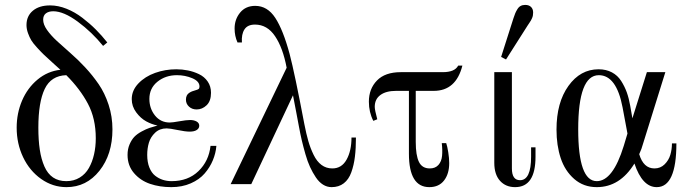

<svg xmlns="http://www.w3.org/2000/svg" viewBox="-20 -750 2818 782"><path d="M417 -577.1 399.9 -563Q354.5 -619.1 296.9 -661.6Q239.3 -704.1 196.8 -704.1Q178.2 -704.1 167 -695.6Q155.8 -687 155.8 -669.9Q155.8 -650.4 171.4 -628.2Q187 -606 211.9 -583Q236.8 -560.1 266.8 -533.9Q296.9 -507.8 326.9 -475.6Q356.9 -443.4 381.8 -407.2Q406.7 -371.1 422.4 -323.2Q438 -275.4 438 -223.1Q438 -121.1 385 -54.4Q332 12.2 251 12.2Q194.8 12.2 147.7 -21Q100.6 -54.2 74.2 -109.6Q47.9 -165 47.9 -230Q47.9 -288.6 69.8 -340.1Q91.8 -391.6 132.8 -425.8Q173.8 -460 226.1 -465.8Q216.3 -474.6 192.4 -496.3Q168.5 -518.1 158.4 -527.6Q148.4 -537.1 131.6 -555.4Q114.7 -573.7 107.4 -585.9Q100.1 -598.1 94 -615Q87.9 -631.8 87.9 -647.9Q87.9 -684.6 113.8 -706.3Q139.6 -728 184.1 -728Q216.8 -728 251 -714.4Q285.2 -700.7 315.4 -677.5Q345.7 -654.3 370.1 -629.9Q394.5 -605.5 417 -577.1ZM136.2 -230Q136.2 -178.7 142.1 -140.1Q147.9 -101.6 160.9 -72Q173.8 -42.5 196 -27.3Q218.3 -12.2 250 -12.2Q280.8 -12.2 304.4 -26.6Q328.1 -41 342 -65.7Q356 -90.3 363 -121.1Q370.1 -151.9 370.1 -187Q370.1 -267.1 338.1 -327.4Q306.2 -387.7 250 -443.8Q188 -441.9 162.1 -387.7Q136.2 -333.5 136.2 -230Z M697.8 -467.8Q722.2 -467.8 745.4 -463.1Q768.6 -458.5 790.5 -448Q812.5 -437.5 825.9 -418Q839.4 -398.4 839.4 -372.1Q839.4 -338.4 821.5 -321.3Q803.7 -304.2 780.8 -304.2Q762.2 -304.2 749.8 -315.7Q737.3 -327.1 737.3 -344.2Q737.3 -353.5 740.7 -360.6Q744.1 -367.7 750.7 -371.8Q757.3 -376 762.2 -377.9Q767.1 -379.9 774.4 -381.8Q785.6 -384.8 789.1 -387.7Q792.5 -390.6 792.5 -397.9Q792.5 -418.9 763.2 -431.4Q733.9 -443.8 700.7 -443.8Q654.3 -443.8 621.3 -417.2Q588.4 -390.6 588.4 -347.2Q588.4 -308.1 611.3 -279.5Q634.3 -251 671.4 -251Q682.6 -251 710.9 -256.1Q739.3 -261.2 754.4 -261.2Q770 -261.2 780.8 -255.1Q791.5 -249 791.5 -237.8Q791.5 -227.1 781.2 -220.5Q771 -213.9 752.4 -213.9Q734.9 -213.9 703.1 -220.5Q671.4 -227.1 658.7 -227.1Q630.4 -227.1 611.8 -209.5Q593.3 -191.9 586.4 -168.7Q579.6 -145.5 579.6 -119.1Q579.6 -89.4 588.4 -67.6Q597.2 -45.9 611.8 -34.4Q626.5 -22.9 643.1 -17.6Q659.7 -12.2 678.7 -12.2Q746.1 -12.2 788.3 -53Q830.6 -93.8 837.4 -155.8H861.3Q858.9 -126 846.9 -97.2Q835 -68.4 813.5 -43.5Q792 -18.6 756.8 -3.2Q721.7 12.2 677.7 12.2Q630.4 12.2 591.1 -1.2Q551.8 -14.6 525.6 -45.2Q499.5 -75.7 499.5 -119.1Q499.5 -143.1 507.8 -162.1Q516.1 -181.2 527.3 -192.9Q538.6 -204.6 557.1 -214.6Q575.7 -224.6 588.9 -229Q602.1 -233.4 621.6 -238.8Q598.6 -243.2 575.7 -255.6Q552.7 -268.1 534.7 -292.5Q516.6 -316.9 516.6 -346.2Q516.6 -381.8 543.7 -410.2Q570.8 -438.5 611.8 -453.1Q652.8 -467.8 697.8 -467.8Z M919.4 0 1147.5 -474.1Q1132.3 -555.2 1100.3 -602.5Q1068.4 -649.9 1018.6 -649.9Q988.3 -649.9 975.6 -630.1Q962.9 -610.4 965.3 -577.1H947.3Q935.5 -603.5 935.5 -633.8Q935.5 -671.4 958 -698.7Q980.5 -726.1 1019.5 -726.1Q1069.3 -726.1 1101.3 -677Q1133.3 -627.9 1159.7 -529.8Q1180.2 -452.1 1219.7 -244.1Q1227.5 -204.1 1235.8 -175.3Q1244.1 -146.5 1257.3 -119.4Q1270.5 -92.3 1289.6 -78.1Q1308.6 -64 1333.5 -64Q1371.6 -64 1391.6 -99.9Q1411.6 -135.7 1411.6 -189.9H1429.7Q1429.7 -145.5 1425.5 -111.6Q1421.4 -77.6 1410.9 -48.3Q1400.4 -19 1380.1 -3.4Q1359.9 12.2 1330.6 12.2Q1312 12.2 1295.7 2Q1279.3 -8.3 1266.4 -27.6Q1253.4 -46.9 1242.9 -69.6Q1232.4 -92.3 1223.9 -122.3Q1215.3 -152.3 1209.2 -178.2Q1203.1 -204.1 1197.3 -235.8Q1195.3 -246.6 1186.5 -293.2Q1177.7 -339.8 1173.3 -361.8L1003.4 0Z M1863.3 -482.9Q1837.4 -379.9 1746.6 -379.9H1673.3V-171.9Q1673.3 -117.2 1686.3 -90.6Q1699.2 -64 1730.5 -64Q1752.9 -64 1765.6 -78.1Q1778.3 -92.3 1780.5 -115.2Q1782.7 -138.2 1779.3 -167H1797.4Q1801.8 -154.3 1805.7 -129.9Q1809.6 -105.5 1809.6 -85.9Q1809.6 -42 1788.6 -14.9Q1767.6 12.2 1728.5 12.2Q1645.5 12.2 1645.5 -124V-379.9H1593.3Q1552.2 -379.9 1529.3 -363Q1506.3 -346.2 1506.3 -314.9Q1506.3 -302.2 1516.6 -264.2L1500.5 -257.8Q1482.4 -293 1482.4 -335.9Q1482.4 -388.2 1515.4 -422.1Q1548.3 -456.1 1612.3 -456.1H1783.2Q1832.5 -456.1 1846.2 -482.9Z M1993.2 -456.1H2064.9V-64Q2064.9 -16.1 2098.1 -16.1Q2143.1 -16.1 2143.1 -111.8V-149.9H2161.1V-111.8Q2161.1 12.2 2078.1 12.2Q2039.6 12.2 2016.4 -13.7Q1993.2 -39.6 1993.2 -86.9ZM2021 -518.1 2071.3 -675.8Q2075.7 -689 2078.6 -696Q2081.5 -703.1 2087.2 -712.4Q2092.8 -721.7 2100.6 -725.8Q2108.4 -730 2119.1 -730Q2134.3 -730 2142.8 -721.7Q2151.4 -713.4 2151.4 -699.2Q2151.4 -692.4 2150.4 -686.8Q2149.4 -681.2 2146.7 -675.3Q2144 -669.4 2142.3 -666.5Q2140.6 -663.6 2135.7 -656.2Q2130.9 -648.9 2128.9 -646L2041 -507.8Z M2418 -467.8Q2448.7 -467.8 2472.2 -455.3Q2495.6 -442.9 2510 -420.2Q2524.4 -397.5 2533 -373.5Q2541.5 -349.6 2546.9 -318.8L2555.7 -268.1L2614.7 -456.1H2689.9L2598.6 -163.1Q2593.8 -144.5 2583.5 -122.1Q2600.6 -64 2645.5 -64Q2669.9 -64 2686.8 -80.6Q2703.6 -97.2 2710.2 -119.4Q2716.8 -141.6 2716.8 -166H2734.9Q2734.9 12.2 2654.8 12.2Q2596.2 12.2 2564 -84Q2504.9 12.2 2410.6 12.2Q2356.9 12.2 2318.8 -21Q2280.8 -54.2 2263.7 -106Q2246.6 -157.7 2246.6 -222.2Q2246.6 -332.5 2295.2 -400.1Q2343.8 -467.8 2418 -467.8ZM2410.6 -12.2Q2476.1 -12.2 2520.5 -155.8L2535.6 -206.1L2515.6 -313Q2490.7 -443.8 2418.9 -443.8Q2335 -443.8 2335 -223.1Q2335 -12.2 2410.6 -12.2Z"/></svg>

Font: Flanker Steampunk
Style: Regular
Weight: 400
Designer: Alexey Kryukov, Leonardo Di Lena
Foundry: Alexey Kryukov, Leonardo Di Lena
Version: 1.210